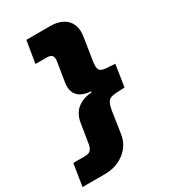

<svg xmlns="http://www.w3.org/2000/svg" viewBox="-259 -808 966 1092"><g transform="rotate(-30 223.5 -262.5)"><path d="M-47 180 -24 35H52Q77 35 89 23.5Q101 12 105 -10L126 -141Q131 -174 147.5 -200Q164 -226 194 -242Q224 -258 267 -261L268 -267Q226 -270 201 -285.5Q176 -301 167.5 -326Q159 -351 164 -384L185 -515Q188 -538 179 -549Q170 -560 145 -560H71L95 -705H252Q299 -705 331.5 -687.5Q364 -670 378.5 -637Q393 -604 385 -556L362 -409Q356 -369 365.5 -354.5Q375 -340 409 -338L465 -334L443 -191L384 -188Q348 -186 335 -170.5Q322 -155 315 -115L293 31Q282 98 228 139Q174 180 98 180Z"/></g></svg>

Font: Nunito Sans 7pt SemiExpanded Black
Style: Italic
Weight: 900
Width: 6
Italic angle: -9°
Designer: Vernon Adams
Foundry: Vernon Adams
Version: Version 3.101;gftools[0.9.27]